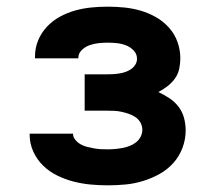

<svg xmlns="http://www.w3.org/2000/svg" viewBox="-20 -548 640 576"><path d="M303 8Q277 8 251 5.5Q225 3 200 -3.5Q175 -10 151.5 -21.5Q128 -33 109.5 -51Q91 -69 80 -93Q69 -117 69 -143V-147H199Q199 -137 206 -128.5Q213 -120 222 -115Q231 -110 241 -107.5Q251 -105 261.5 -103Q272 -101 282.5 -100.5Q293 -100 303 -100Q314 -100 325 -101Q336 -102 347 -104Q358 -106 368.5 -110Q379 -114 388 -121Q397 -128 402 -138Q407 -148 407 -159Q407 -170 401.5 -180Q396 -190 386.5 -196.5Q377 -203 366.5 -206.5Q356 -210 345 -212.5Q334 -215 322.5 -215.5Q311 -216 300 -216H234V-325H300Q309 -325 318.5 -325.5Q328 -326 337.5 -327.5Q347 -329 356 -332Q365 -335 373 -340.5Q381 -346 386 -354Q391 -362 391 -372Q391 -386 381 -396.5Q371 -407 358 -412Q345 -417 331 -418.5Q317 -420 303 -420Q289 -420 275.5 -418.5Q262 -417 249 -412.5Q236 -408 225.5 -398Q215 -388 215 -374V-373H85V-379Q85 -404 94.5 -427Q104 -450 121 -468Q138 -486 160 -498Q182 -510 205.5 -516.5Q229 -523 253.5 -525.5Q278 -528 303 -528Q328 -528 353 -525.5Q378 -523 402 -516Q426 -509 448 -496.5Q470 -484 487 -465Q504 -446 512.5 -422Q521 -398 521 -373Q521 -357 517.5 -341Q514 -325 504.5 -312Q495 -299 482 -289Q469 -279 455 -272Q472 -264 488 -253.5Q504 -243 515.5 -228Q527 -213 532 -194.5Q537 -176 537 -157Q537 -130 527.5 -104.5Q518 -79 500 -59Q482 -39 458.5 -26Q435 -13 409 -5Q383 3 356.5 5.5Q330 8 303 8Z"/></svg>

Font: Iosevka Extrabold Extended
Style: Regular
Weight: 800
Width: 7
Monospace: yes
Designer: Belleve Invis
Foundry: Belleve Invis
Version: Version 32.5.0; ttfautohint (v1.8.4)